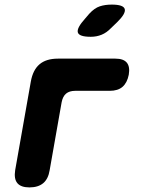

<svg xmlns="http://www.w3.org/2000/svg" viewBox="-20 -805 640 835"><path d="M108 10Q71 10 55.5 -8.5Q40 -27 46 -65L114 -450Q123 -501 152 -525.5Q181 -550 232 -550H482Q517 -550 531.5 -532.5Q546 -515 540 -480Q533 -445 513 -427.5Q493 -410 457 -410H307Q282 -410 267.5 -398Q253 -386 248 -360L196 -65Q190 -27 168 -8.5Q146 10 108 10ZM375 -645Q324 -645 318.5 -664Q313 -683 350 -724L368 -745Q391 -770 414 -777.5Q437 -785 466 -785Q517 -785 522.5 -765.5Q528 -746 489 -708L463 -683Q444 -663 422 -654Q400 -645 375 -645Z"/></svg>

Font: Maple Mono ExtraBold
Style: Italic
Weight: 800
Italic angle: -10°
Monospace: yes
Designer: subframe7536
Version: Version 7.200